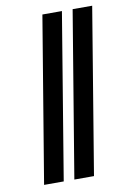

<svg xmlns="http://www.w3.org/2000/svg" viewBox="-83 -770 547 821"><g transform="rotate(-10 191.0 -359.5)"><path d="M245 -718.8 126.1 0H40.8L160.2 -718.8ZM376.4 -718.8 257.5 0H172.2L291.5 -718.8Z"/></g></svg>

Font: Inter UI Semi Bold
Style: Italic
Weight: 600
Italic angle: -9.39999°
Designer: Rasmus Andersson
Foundry: rsms
Version: 3.2;8d6f07862